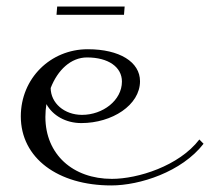

<svg xmlns="http://www.w3.org/2000/svg" viewBox="-20 -555 640 585"><path d="M43.4 -200.5C43.4 -73.4 156.3 10 319.1 10C405.6 10 533.7 -31 600.2 -117L587.4 -130C525.3 -49 399.6 -10 320.9 -10C202.1 -10 118.3 -84.6 118.3 -198.7C118.3 -212.1 119.5 -225.9 121.4 -237.8C140.4 -203.3 180 -180 227.7 -180C321.4 -180 406.6 -234.7 406.6 -307.5C406.6 -366.3 344.2 -405 247.4 -405C133.7 -405 43.4 -316 43.4 -200.5ZM134.4 -286.8C155.7 -341.8 196.1 -380 245.2 -380C310 -380 351.5 -350.8 351.5 -306.5C351.5 -249 293.1 -205 229.9 -205C175.9 -205 134.7 -241 134.4 -286.8ZM359.8 -535H154.2L152.2 -510H357.8Z"/></svg>

Font: Galberik
Style: Regular
Weight: 400
Designer: Gluk
Foundry: Gluk
Version: Version 0.50